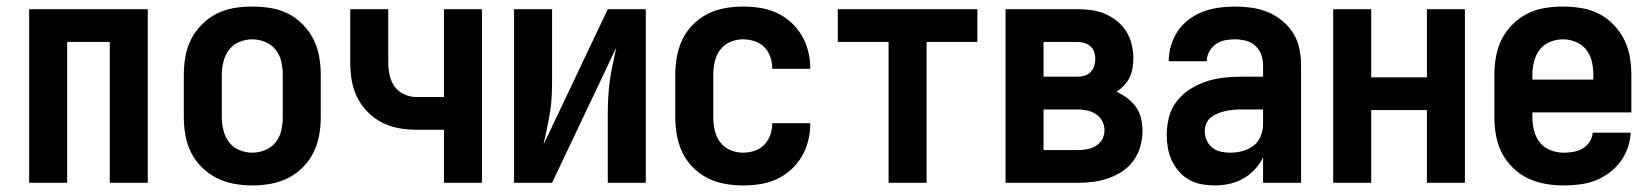

<svg xmlns="http://www.w3.org/2000/svg" viewBox="-20 -558 5040 586"><path d="M69 0H185V-430H315V0H431V-530H69Z M750 8Q778 8 806 3Q834 -2 859 -14.5Q884 -27 904 -47Q924 -67 936.5 -92Q949 -117 954 -144.5Q959 -172 959 -200V-330Q959 -358 954 -386Q949 -414 936.5 -438.5Q924 -463 904 -483.5Q884 -504 859 -516.5Q834 -529 806 -533.5Q778 -538 750 -538Q722 -538 694.5 -533.5Q667 -529 642 -516.5Q617 -504 596.5 -483.5Q576 -463 563.5 -438.5Q551 -414 546 -386Q541 -358 541 -330V-200Q541 -172 546 -144.5Q551 -117 563.5 -92Q576 -67 596.5 -47Q617 -27 642 -14.5Q667 -2 694.5 3Q722 8 750 8ZM750 -92Q730 -92 710.5 -100Q691 -108 679 -124Q667 -140 662 -160Q657 -180 657 -200V-330Q657 -350 662 -370Q667 -390 679 -406Q691 -422 710.5 -430Q730 -438 750 -438Q770 -438 789.5 -430Q809 -422 821.5 -406Q834 -390 838.5 -370Q843 -350 843 -330V-200Q843 -180 838.5 -160Q834 -140 821.5 -124Q809 -108 789.5 -100Q770 -92 750 -92Z M1335 0H1451V-530H1335V-262H1250Q1231 -262 1213 -270.5Q1195 -279 1184 -294.5Q1173 -310 1169 -329Q1165 -348 1165 -367V-530H1049V-367Q1049 -340 1053.5 -313Q1058 -286 1070 -261.5Q1082 -237 1101.5 -217Q1121 -197 1145 -184.5Q1169 -172 1196 -167Q1223 -162 1250 -162H1335Z M1549 0H1665L1861 -413Q1856 -388 1850.5 -363.5Q1845 -339 1841.5 -313.5Q1838 -288 1836.5 -263Q1835 -238 1835 -212V0H1951V-530H1835L1639 -117Q1644 -142 1649.5 -167Q1655 -192 1659 -217Q1663 -242 1664 -267.5Q1665 -293 1665 -318V-530H1549Z M2247 8Q2274 8 2300 4Q2326 0 2350 -11Q2374 -22 2393.5 -39.5Q2413 -57 2426.5 -79.5Q2440 -102 2446.5 -128Q2453 -154 2453 -180Q2453 -181 2453 -181.5Q2453 -182 2453 -182H2337Q2337 -182 2337 -181.5Q2337 -181 2337 -181Q2337 -163 2331 -146Q2325 -129 2312.5 -116Q2300 -103 2282.5 -97.5Q2265 -92 2247 -92Q2228 -92 2209 -100Q2190 -108 2178 -124Q2166 -140 2161.5 -160Q2157 -180 2157 -200V-330Q2157 -350 2161.5 -370Q2166 -390 2178 -406Q2190 -422 2209 -430Q2228 -438 2247 -438Q2265 -438 2282.5 -432.5Q2300 -427 2312.5 -414.5Q2325 -402 2331 -384.5Q2337 -367 2337 -349Q2337 -349 2337 -348.5Q2337 -348 2337 -348H2453Q2453 -349 2453 -349.5Q2453 -350 2453 -350Q2453 -376 2446.5 -402Q2440 -428 2426.5 -450.5Q2413 -473 2393.5 -490.5Q2374 -508 2350 -519Q2326 -530 2300 -534Q2274 -538 2247 -538Q2220 -538 2192 -533Q2164 -528 2139.5 -515.5Q2115 -503 2095 -483Q2075 -463 2063 -438Q2051 -413 2046 -385.5Q2041 -358 2041 -330V-200Q2041 -172 2046 -144.5Q2051 -117 2063 -92Q2075 -67 2095 -47Q2115 -27 2139.5 -14.5Q2164 -2 2192 3Q2220 8 2247 8Z M2692 0H2808V-430H2963V-530H2537V-430H2692Z M3049 0H3269Q3293 0 3316.5 -3Q3340 -6 3363 -14Q3386 -22 3406 -35.5Q3426 -49 3440 -68.5Q3454 -88 3460.5 -111.5Q3467 -135 3467 -159Q3467 -178 3462.5 -197Q3458 -216 3447 -231.5Q3436 -247 3420.5 -258.5Q3405 -270 3388 -278Q3400 -286 3410.5 -297Q3421 -308 3427.5 -321.5Q3434 -335 3436.5 -350Q3439 -365 3439 -380Q3439 -401 3434 -422.5Q3429 -444 3417.5 -462Q3406 -480 3389.5 -493.5Q3373 -507 3353 -515.5Q3333 -524 3311.5 -527Q3290 -530 3269 -530H3049ZM3165 -324V-430H3269Q3279 -430 3289.5 -427Q3300 -424 3308 -417Q3316 -410 3319.5 -399.5Q3323 -389 3323 -378Q3323 -367 3319.5 -356.5Q3316 -346 3308.5 -338Q3301 -330 3290 -327Q3279 -324 3269 -324ZM3165 -100V-224H3269Q3283 -224 3297.5 -221Q3312 -218 3324.5 -210Q3337 -202 3344 -188.5Q3351 -175 3351 -161Q3351 -146 3344 -133Q3337 -120 3324.5 -112.5Q3312 -105 3297.5 -102.5Q3283 -100 3269 -100Z M3688 8Q3711 8 3733 3Q3755 -2 3774.5 -13Q3794 -24 3809.5 -40.5Q3825 -57 3835 -78V0H3951V-360Q3951 -385 3945.5 -410.5Q3940 -436 3926.5 -457.5Q3913 -479 3892.5 -495.5Q3872 -512 3848.5 -521.5Q3825 -531 3799.5 -534.5Q3774 -538 3749 -538Q3724 -538 3699.5 -534.5Q3675 -531 3652 -522.5Q3629 -514 3609 -499Q3589 -484 3575 -463.5Q3561 -443 3554 -419Q3547 -395 3547 -371H3663Q3663 -386 3670.5 -400Q3678 -414 3690.5 -423Q3703 -432 3718 -435Q3733 -438 3749 -438Q3765 -438 3781.5 -434Q3798 -430 3810.5 -419Q3823 -408 3829 -392Q3835 -376 3835 -360V-324H3770Q3743 -324 3715.5 -321Q3688 -318 3662 -309.5Q3636 -301 3612.5 -286Q3589 -271 3572 -249.5Q3555 -228 3548 -201Q3541 -174 3541 -147Q3541 -126 3544.5 -106Q3548 -86 3556.5 -68Q3565 -50 3578.5 -34.5Q3592 -19 3610 -9Q3628 1 3648 4.5Q3668 8 3688 8ZM3735 -92Q3721 -92 3706.5 -95Q3692 -98 3680.5 -107Q3669 -116 3663 -129.5Q3657 -143 3657 -158Q3657 -170 3662 -181.5Q3667 -193 3677 -200.5Q3687 -208 3698.5 -212.5Q3710 -217 3722 -219.5Q3734 -222 3746 -223Q3758 -224 3770 -224H3835V-180Q3835 -161 3828 -143Q3821 -125 3806 -113.5Q3791 -102 3772.5 -97Q3754 -92 3735 -92Z M4049 0H4165V-222H4335V0H4451V-530H4335V-322H4165V-530H4049Z M4752 8Q4776 8 4800.5 5Q4825 2 4847.5 -6.5Q4870 -15 4890 -29.5Q4910 -44 4924.5 -63Q4939 -82 4947.5 -105.5Q4956 -129 4957 -153H4841Q4840 -138 4831.5 -125Q4823 -112 4810 -104.5Q4797 -97 4782 -94.5Q4767 -92 4752 -92Q4732 -92 4712.5 -99.5Q4693 -107 4680 -123Q4667 -139 4662 -159.5Q4657 -180 4657 -200V-215H4959V-330Q4959 -358 4954 -386Q4949 -414 4936.5 -438.5Q4924 -463 4904 -483.5Q4884 -504 4859 -516.5Q4834 -529 4806 -533.5Q4778 -538 4750 -538Q4722 -538 4694.5 -533.5Q4667 -529 4642 -516.5Q4617 -504 4596.5 -483.5Q4576 -463 4563.5 -438.5Q4551 -414 4546 -386Q4541 -358 4541 -330V-200Q4541 -172 4546 -144Q4551 -116 4564 -91Q4577 -66 4597.5 -46Q4618 -26 4643 -14Q4668 -2 4696 3Q4724 8 4752 8ZM4843 -315H4657V-330Q4657 -350 4662 -370Q4667 -390 4679 -406Q4691 -422 4710.5 -430Q4730 -438 4750 -438Q4770 -438 4789.5 -430Q4809 -422 4821.5 -406Q4834 -390 4838.5 -370Q4843 -350 4843 -330Z"/></svg>

Font: Iosevka SS09
Style: Bold
Weight: 700
Monospace: yes
Designer: Belleve Invis
Foundry: Belleve Invis
Version: Version 5.2.1; ttfautohint (v1.8.3)